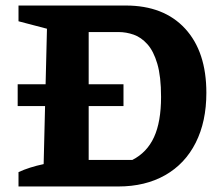

<svg xmlns="http://www.w3.org/2000/svg" viewBox="-20 -675 803 695"><path d="M435 -655Q573 -655 650 -571.5Q727 -488 727 -339Q727 -235 688.5 -158.5Q650 -82 578 -41Q506 0 408 0H47V-52Q86 -70 138 -81L150 -571L47 -598V-655ZM459 -96Q512 -123 537.5 -178.5Q563 -234 563 -324Q563 -398 549.5 -444Q536 -490 513.5 -515Q491 -540 464 -549.5Q437 -559 409 -559H301V-96ZM44 -370H427V-291H44Z"/></svg>

Font: Piazzolla
Style: Bold
Weight: 700
Designer: Juan Pablo del Peral
Foundry: Huerta Tipografica
Version: Version 1.330